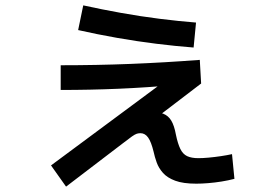

<svg xmlns="http://www.w3.org/2000/svg" viewBox="-20 -646 1040 715"><path d="M226 49 170 -30 630 -371 639 -330Q527 -320 421.5 -315.5Q316 -311 206 -311V-403Q340 -403 466 -408Q592 -413 724 -423L729 -335L505 -164L475 -181Q482 -213 495 -221.5Q508 -230 537 -230Q569 -230 588 -222.5Q607 -215 618 -196.5Q629 -178 635 -145Q642 -111 651.5 -91.5Q661 -72 677 -64.5Q693 -57 719 -57Q735 -57 757 -59Q779 -61 802.5 -64.5Q826 -68 844 -72L853 20Q830 26 805 30Q780 34 755.5 36Q731 38 711 38Q662 38 632.5 27Q603 16 587 -2Q571 -20 563.5 -41Q556 -62 552 -81Q543 -118 531.5 -134Q520 -150 503 -150Q496 -150 489.5 -148Q483 -146 471.5 -138Q460 -130 437 -112ZM701 -469Q635 -474 562.5 -483Q490 -492 416 -505Q342 -518 271 -534L290 -626Q358 -611 430.5 -598Q503 -585 574.5 -576Q646 -567 710 -562Z"/></svg>

Font: M PLUS 2 Thin Medium
Style: Regular
Weight: 500
Version: Version 1.001